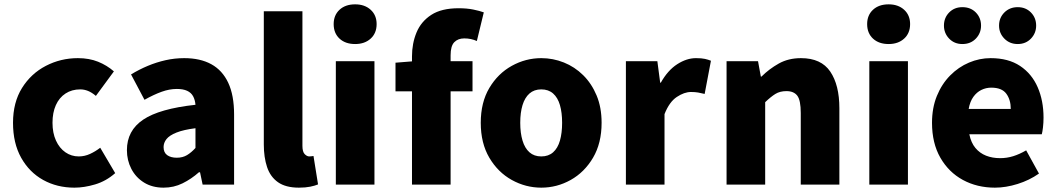

<svg xmlns="http://www.w3.org/2000/svg" viewBox="-20 -851 4872 885"><path d="M323 14Q243 14 179 -21.5Q115 -57 77.5 -124Q40 -191 40 -285Q40 -379 81.5 -445.5Q123 -512 191.5 -547.5Q260 -583 339 -583Q391 -583 432 -566.5Q473 -550 505 -522L422 -409Q403 -425 385.5 -432Q368 -439 350 -439Q311 -439 282 -420Q253 -401 237.5 -366.5Q222 -332 222 -285Q222 -238 238 -203Q254 -168 281.5 -149Q309 -130 343 -130Q370 -130 395 -141.5Q420 -153 442 -170L511 -53Q469 -16 418.5 -1Q368 14 323 14Z M734 14Q682 14 644 -9.5Q606 -33 585.5 -72.5Q565 -112 565 -159Q565 -249 640 -299.5Q715 -350 881 -368Q879 -391 870 -407.5Q861 -424 842.5 -432.5Q824 -441 795 -441Q761 -441 725 -428Q689 -415 646 -391L584 -508Q622 -531 661.5 -547.5Q701 -564 743 -573.5Q785 -583 829 -583Q903 -583 954 -555Q1005 -527 1032 -469.5Q1059 -412 1059 -323V0H914L902 -57H897Q862 -26 821.5 -6Q781 14 734 14ZM795 -124Q822 -124 842 -136Q862 -148 881 -169V-260Q826 -253 793.5 -240Q761 -227 747.5 -210Q734 -193 734 -173Q734 -148 750.5 -136Q767 -124 795 -124Z M1358 14Q1297 14 1261.5 -11Q1226 -36 1211 -81Q1196 -126 1196 -185V-799H1374V-179Q1374 -151 1384.5 -140.5Q1395 -130 1405 -130Q1410 -130 1414 -130.5Q1418 -131 1425 -132L1446 -1Q1432 5 1410 9.5Q1388 14 1358 14Z M1528 0V-569H1706V0ZM1617 -648Q1572 -648 1545 -673Q1518 -698 1518 -740Q1518 -781 1545 -806Q1572 -831 1617 -831Q1661 -831 1688.5 -806Q1716 -781 1716 -740Q1716 -698 1688.5 -673Q1661 -648 1617 -648Z M1879 0V-591Q1879 -651 1900 -701.5Q1921 -752 1968 -782.5Q2015 -813 2094 -813Q2132 -813 2161.5 -807Q2191 -801 2210 -794L2178 -662Q2151 -674 2120 -674Q2091 -674 2074 -656.5Q2057 -639 2057 -596V0ZM1803 -430V-562L1890 -569H2158V-430Z M2475 14Q2403 14 2339 -21.5Q2275 -57 2235.5 -124Q2196 -191 2196 -285Q2196 -379 2235.5 -445.5Q2275 -512 2339 -547.5Q2403 -583 2475 -583Q2529 -583 2579 -563Q2629 -543 2668 -504.5Q2707 -466 2730 -411Q2753 -356 2753 -285Q2753 -191 2713.5 -124Q2674 -57 2610.5 -21.5Q2547 14 2475 14ZM2475 -130Q2508 -130 2529.5 -149Q2551 -168 2561 -203Q2571 -238 2571 -285Q2571 -332 2561 -366.5Q2551 -401 2529.5 -420Q2508 -439 2475 -439Q2442 -439 2420.5 -420Q2399 -401 2388.5 -366.5Q2378 -332 2378 -285Q2378 -238 2388.5 -203Q2399 -168 2420.5 -149Q2442 -130 2475 -130Z M2865 0V-569H3010L3023 -470H3026Q3058 -527 3101.5 -555Q3145 -583 3188 -583Q3214 -583 3229.5 -579.5Q3245 -576 3257 -571L3228 -418Q3212 -422 3198 -424.5Q3184 -427 3165 -427Q3134 -427 3099.5 -404Q3065 -381 3043 -325V0Z M3329 0V-569H3474L3487 -498H3490Q3525 -533 3569.5 -558Q3614 -583 3672 -583Q3765 -583 3807 -521Q3849 -459 3849 -352V0H3671V-330Q3671 -389 3655 -410Q3639 -431 3605 -431Q3575 -431 3554 -418Q3533 -405 3507 -380V0Z M3987 0V-569H4165V0ZM4076 -648Q4031 -648 4004 -673Q3977 -698 3977 -740Q3977 -781 4004 -806Q4031 -831 4076 -831Q4120 -831 4147.5 -806Q4175 -781 4175 -740Q4175 -698 4147.5 -673Q4120 -648 4076 -648Z M4566 14Q4484 14 4418.5 -21.5Q4353 -57 4314.5 -124Q4276 -191 4276 -285Q4276 -354 4298.5 -409Q4321 -464 4359.5 -503Q4398 -542 4446.5 -562.5Q4495 -583 4546 -583Q4628 -583 4682 -547Q4736 -511 4763 -449Q4790 -387 4790 -309Q4790 -285 4787.5 -264Q4785 -243 4782 -232H4448Q4456 -193 4476 -169Q4496 -145 4525 -133.5Q4554 -122 4590 -122Q4621 -122 4650 -131Q4679 -140 4710 -158L4769 -51Q4725 -20 4670.5 -3Q4616 14 4566 14ZM4445 -349H4639Q4639 -391 4618.5 -419Q4598 -447 4549 -447Q4525 -447 4503.5 -436.5Q4482 -426 4466.5 -404.5Q4451 -383 4445 -349ZM4416 -648Q4379 -648 4355 -673Q4331 -698 4331 -733Q4331 -769 4355 -793.5Q4379 -818 4416 -818Q4454 -818 4478 -793.5Q4502 -769 4502 -733Q4502 -698 4478 -673Q4454 -648 4416 -648ZM4671 -648Q4634 -648 4609.5 -673Q4585 -698 4585 -733Q4585 -769 4609.5 -793.5Q4634 -818 4671 -818Q4708 -818 4732 -793.5Q4756 -769 4756 -733Q4756 -698 4732 -673Q4708 -648 4671 -648Z"/></svg>

Font: Noto Sans JP Thin Black
Style: Regular
Weight: 900
Version: Version 2.004-H2;hotconv 1.0.118;makeotfexe 2.5.65603